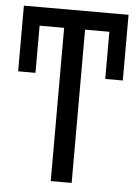

<svg xmlns="http://www.w3.org/2000/svg" viewBox="-52 -755 570 795"><g transform="rotate(5 233.0 -357.0)"><path d="M276 0H189V-637H23V-714H442V-637H276ZM15 -714H87V-441H15ZM377 -714H450V-441H377Z"/></g></svg>

Font: Noto Sans Display Condensed
Style: Regular
Weight: 400
Width: 3
Designer: Monotype Design Team
Foundry: Monotype Imaging Inc.
Version: Version 2.003